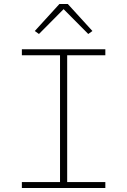

<svg xmlns="http://www.w3.org/2000/svg" viewBox="-20 -946 640 966"><path d="M90 0V-30H282V-668H90V-698H510V-668H318V-30H510V0ZM321 -926 445 -790 424 -775 300 -900 176 -775 155 -790 279 -926Z"/></svg>

Font: IBM Plex Mono ExtLt
Style: Regular
Weight: 200
Monospace: yes
Designer: Mike Abbink, Paul van der Laan, Pieter van Rosmalen
Foundry: Bold Monday
Version: Version 2.3